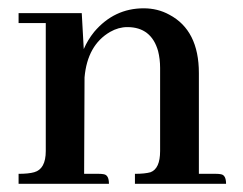

<svg xmlns="http://www.w3.org/2000/svg" viewBox="-20 -449 593 469"><path d="M221.7 -24.4H185.5L186.5 -259.8Q193.4 -338.9 249 -371.1Q269.5 -382.8 291 -382.8Q349.6 -382.8 366.2 -324.2Q371.1 -304.7 371.1 -283.2V-80.1Q371.1 -37.1 347.7 -28.3Q334 -24.4 309.6 -24.4V0H532.2Q532.2 -21.5 519.5 -23.4Q514.6 -24.4 507.8 -24.4H465.8V-270.5Q465.8 -375 393.6 -413.1Q365.2 -428.7 331.1 -428.7Q258.8 -428.7 210 -371.1Q194.3 -351.6 184.6 -329.1L179.7 -417H25.4V-392.6H91.8V-80.1Q91.8 -36.1 63.5 -28.3Q49.8 -24.4 25.4 -24.4V0H246.1Q246.1 -21.5 233.4 -23.4Q228.5 -24.4 221.7 -24.4Z"/></svg>

Font: Abhaya Libre SemiBold
Style: Regular
Weight: 600
Designer: Pushpananda Ekanayake, Sol Matas, Pathum Egodawatta
Foundry: Mooniak
Version: Version 1.050 ; ttfautohint (v1.6)